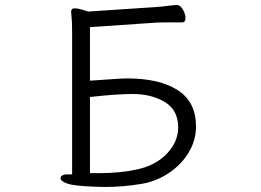

<svg xmlns="http://www.w3.org/2000/svg" viewBox="-20 -732 1040 764"><path d="M265 -661 263 -685Q263 -699 277 -699Q288 -699 305.5 -694Q323 -689 330 -686L601 -704Q620 -705 650 -709Q673 -712 684 -712Q697 -712 707.5 -694.5Q718 -677 718 -660Q718 -643 705 -643H663Q621 -643 602 -642L338 -624V-411Q382 -414 397 -415Q412 -416 441.5 -418Q471 -420 486 -420Q614 -420 687 -373.5Q760 -327 760 -228Q760 -173 730 -124Q700 -75 649.5 -42Q599 -9 541 0Q469 12 398 12L359 11Q275 8 248 -1.5Q221 -11 221 -23Q221 -29 226.5 -33Q232 -37 241 -38H267V-604Q267 -645 265 -661ZM526 -58Q600 -74 644.5 -121Q689 -168 689 -225Q689 -294 636 -326Q583 -358 507 -358Q446 -358 338 -346V-43H374Q459 -43 526 -58Z"/></svg>

Font: Fusion Kai T
Style: Regular
Weight: 400
Designer: Fontworks Inc.
Version: Version 24.134;May 13, 2024